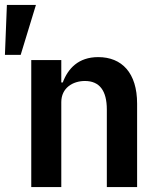

<svg xmlns="http://www.w3.org/2000/svg" viewBox="-20 -760 640 780"><path d="M107 0H229V-345C229 -403 276 -431 325 -431C384 -431 414 -392 414 -315V0H537V-339C537 -464 475 -528 379 -528C298 -528 256 -481 235 -425H229V-516H107ZM0 -537H64L126 -740H8Z"/></svg>

Font: IBM Mono SemiBold
Style: Regular
Weight: 600
Monospace: yes
Designer: Mike Abbink, Paul van der Laan, Pieter van Rosmalen
Foundry: Bold Monday
Version: Version 2.3